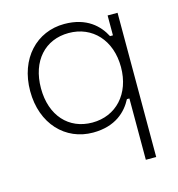

<svg xmlns="http://www.w3.org/2000/svg" viewBox="-106 -603 832 895"><g transform="rotate(-15 310.0 -155.0)"><path d="M538 200V-496H490V-400H476C448 -454 393 -510 284 -510C151 -510 50 -406 50 -248C50 -90 151 14 284 14C393 14 448 -42 476 -96H488V200ZM293 -32C179 -32 102 -116 102 -248C102 -380 179 -464 293 -464C407 -464 488 -378 488 -248C488 -118 407 -32 293 -32Z"/></g></svg>

Font: Space Text Light
Style: Regular
Weight: 300
Designer: Florian Karsten (Space Text), Colophon Foundry (Space Mono)
Foundry: Florian Karsten
Version: Version 1.003;PS 001.003;hotconv 1.0.88;makeotf.lib2.5.64775